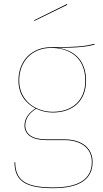

<svg xmlns="http://www.w3.org/2000/svg" viewBox="-20 -768 527 980"><path d="M321.6 -747.5 153.8 -664.6 155.5 -661.2 323.6 -743.4ZM462.1 -544.6C424.7 -535.2 396.6 -527.1 241.2 -527.2C144 -527.2 74.1 -460.1 74.1 -357.1C74.1 -286.1 110.5 -241 161.1 -214.7C130.8 -194.6 105 -167.5 105 -127.8C105 -81.6 142.4 -52.9 216.9 -52.9H307.6C396 -52.9 448.6 -9.5 448.6 58.9C448.6 143.7 385.5 188.6 251.9 188.6C116.1 188.6 58.1 155.9 57.9 59.8H53.9C53.9 158.1 114.2 192.5 251.9 192.5C387.6 192.5 452.6 145.9 452.6 58.8C452.6 -10.5 400.3 -56.8 307.7 -56.8H217.1C144.3 -56.8 109.1 -83.8 109.1 -128.1C109.1 -164.6 132.7 -193.2 164.7 -213C189.3 -201.4 217 -193.6 248.6 -193.6C351.3 -193.6 419.3 -252.2 419.3 -356C419.3 -446.3 372.1 -509.8 276.6 -523.7C379.8 -523.7 429.2 -530.6 462.8 -540.4ZM241.3 -523.4C330.1 -523.4 415.2 -478.2 415.2 -356C415.2 -254 348.2 -197.4 248.6 -197.4C166.3 -197.4 78.1 -251 78.1 -357.1C78.1 -454.1 142.8 -523.4 241.3 -523.4Z"/></svg>

Font: Fira Sans Four
Style: Regular
Weight: 100
Designer: Carrois Corporate & Edenspiekermann AG
Foundry: Carrois Corporate GbR & Edenspiekermann AG
Version: Version 4.203;PS 004.203;hotconv 1.0.88;makeotf.lib2.5.64775